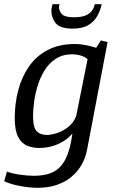

<svg xmlns="http://www.w3.org/2000/svg" viewBox="-35 -714 556 912"><path d="M143 178Q107 178 62.5 170Q18 162 -15 147L-2 101Q21 110 58 115.5Q95 121 127 121Q183 121 219.5 102Q256 83 277.5 39Q299 -5 309 -80Q287 -54 258.5 -38.5Q230 -23 202.5 -17Q175 -11 153 -11Q121 -11 94 -22Q67 -33 51 -64Q35 -95 35 -153Q35 -222 51.5 -285Q68 -348 102.5 -398Q137 -448 191.5 -476.5Q246 -505 322 -505Q345 -505 368 -500.5Q391 -496 406.5 -491.5Q422 -487 422 -487L444 -522L476 -514L379 -5Q372 34 353.5 67Q335 100 305.5 125Q276 150 235.5 164Q195 178 143 178ZM187 -73Q207 -73 234.5 -81.5Q262 -90 288 -110Q314 -130 327 -163L381 -433Q369 -444 349 -450Q329 -456 308 -456Q262 -456 229.5 -434.5Q197 -413 176 -378.5Q155 -344 143 -304Q131 -264 126.5 -226.5Q122 -189 122 -163Q122 -108 139.5 -90.5Q157 -73 187 -73ZM310 -578Q251 -578 230 -603.5Q209 -629 209 -665Q209 -672 211 -679.5Q213 -687 214 -694H248Q245 -687 245 -678Q247 -659 260.5 -645.5Q274 -632 317 -632Q352 -632 372.5 -641Q393 -650 402.5 -664Q412 -678 415 -694H448Q442 -665 427 -638Q412 -611 384 -594.5Q356 -578 310 -578Z"/></svg>

Font: Manuale
Style: Italic
Weight: 400
Italic angle: -11°
Designer: Eduardo Tunni / Pablo Cosgaya
Foundry: Eduardo Tunni / Pablo Cosgaya
Version: Version 1.002